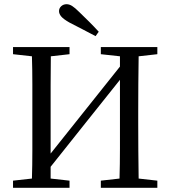

<svg xmlns="http://www.w3.org/2000/svg" viewBox="-20 -894 811 914"><path d="M460 -636V-670H729V-636L640 -626Q639 -563 638.5 -494.5Q638 -426 638 -359V-312Q638 -246 638.5 -177Q639 -108 640 -44L729 -34V0H460V-34L549 -44Q551 -114 551 -186.5Q551 -259 551 -338V-514L385 -306L221 -100V-44L311 -34V0H42V-34L132 -44Q134 -108 134 -176.5Q134 -245 134 -312V-359Q134 -425 134 -493.5Q134 -562 132 -626L42 -636V-670H311V-636L222 -626Q221 -557 221 -487Q221 -417 221 -346V-163L551 -577V-626ZM450 -743 435 -722Q403 -739 372 -755Q341 -771 310 -787Q282 -803 271.5 -815.5Q261 -828 261 -841Q261 -855 271.5 -864.5Q282 -874 297 -874Q310 -874 323.5 -865.5Q337 -857 358 -836Q382 -813 405 -790Q428 -767 450 -743Z"/></svg>

Font: Source Serif 4 Subhead
Style: Regular
Weight: 400
Designer: Frank Grießhammer
Foundry: Adobe Systems Incorporated
Version: Version 4.004;hotconv 1.0.117;makeotfexe 2.5.65602